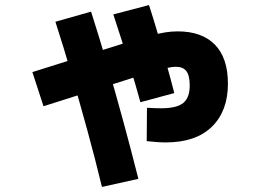

<svg xmlns="http://www.w3.org/2000/svg" viewBox="-20 -664 1040 759"><path d="M635 -101Q618 -101 599 -102.5Q580 -104 560 -106L561 -238Q575 -237 590 -236.5Q605 -236 617 -236Q679 -236 704.5 -257Q730 -278 730 -326Q730 -365 717 -382.5Q704 -400 675 -400Q663 -400 646 -396.5Q629 -393 599.5 -385Q570 -377 520 -361L152 -244L108 -379L477 -495Q536 -513 572 -522.5Q608 -532 633 -536Q658 -540 682 -540Q778 -540 829.5 -487.5Q881 -435 881 -333Q881 -225 817.5 -163Q754 -101 635 -101ZM383 75Q356 -37 325.5 -148Q295 -259 263.5 -367.5Q232 -476 199 -578L340 -618Q372 -518 403.5 -410.5Q435 -303 466 -189.5Q497 -76 527 43ZM535 -260Q518 -323 491 -410Q464 -497 428 -607L569 -644Q586 -592 603.5 -532Q621 -472 638 -411.5Q655 -351 669 -296Z"/></svg>

Font: M PLUS 1 Thin ExtraBold
Style: Regular
Weight: 800
Version: Version 1.001